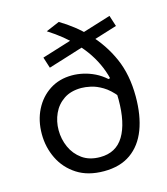

<svg xmlns="http://www.w3.org/2000/svg" viewBox="-113 -839 817 938"><g transform="rotate(-15 295.5 -370.0)"><path d="M297.8 10.8Q217 10.8 161.8 -24.7Q106.6 -60.2 78.3 -118.1Q50 -176 50 -242.8Q50 -310.8 77.2 -364.9Q104.4 -419 153 -450.6Q201.6 -482.2 266.3 -482.2Q293.7 -482.2 322.9 -475.6Q352.1 -469 380.6 -455.1Q409.1 -441.1 434.6 -418.4L456 -424.8Q467.3 -401.1 470 -373.9Q472.7 -346.8 463.1 -323.1Q432 -361.6 400.6 -380.3Q369.3 -399 341.8 -404.9Q314.3 -410.8 294.4 -410.8Q240.8 -410.8 205.3 -386.7Q169.7 -362.6 152 -323.6Q134.2 -284.6 134.2 -239.8Q134.2 -194.6 152.4 -153.6Q170.6 -112.7 206.8 -86.7Q242.9 -60.7 297.2 -60.7Q377.7 -60.7 416.9 -125.5Q456.1 -190.3 456.1 -308.8Q456.1 -400.4 424.5 -476.9Q392.9 -553.5 331.7 -617.7Q305.7 -646 273.4 -672.1Q241.1 -698.1 203.6 -722L271.8 -751Q308.1 -729.5 340.8 -703.7Q373.6 -678 401.8 -648Q466.6 -580.5 503.8 -496.2Q540.9 -411.9 540.9 -302Q540.9 -206.1 514.2 -135.9Q487.4 -65.7 433.5 -27.5Q379.6 10.8 297.8 10.8ZM172 -546.3 154.3 -602Q198.7 -615.8 239 -628.3Q279.3 -640.8 313.8 -651.6L360.2 -666.1Q394.1 -676.6 434.3 -689.1Q474.4 -701.6 518.8 -715.3L536.6 -659.7Q492.8 -646.2 452.3 -633.5Q411.9 -620.9 377.3 -610.1L331.3 -595.9Q297 -585.1 256.3 -572.4Q215.5 -559.8 172 -546.3Z"/></g></svg>

Font: Commissioner Thin
Style: Regular
Weight: 100
Designer: Kostas Bartsokas
Foundry: Kostas Bartsokas
Version: Version 1.001;gftools[0.9.23]